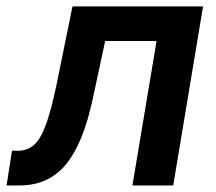

<svg xmlns="http://www.w3.org/2000/svg" viewBox="-37 -565 657 585"><path d="M-17 0 -0.4 -105.8H18.5Q46.5 -105.8 66.6 -123.4Q86.6 -141 102.6 -184.3Q118.6 -227.6 134.6 -304L183.9 -545.5H581.7L490.8 0H366.5L440 -440H283.4L245.7 -264.2Q216.6 -127.8 163.7 -63.9Q110.8 0 22.7 0Z"/></svg>

Font: Inter UI Semi Bold
Style: Italic
Weight: 600
Italic angle: -9.39999°
Designer: Rasmus Andersson
Foundry: rsms
Version: 3.2;8d6f07862